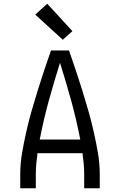

<svg xmlns="http://www.w3.org/2000/svg" viewBox="-20 -1004 640 1024"><path d="M88 0V-74Q88 -131 97.5 -187Q107 -243 119.5 -298.5Q132 -354 147.5 -409Q163 -464 180 -518.5Q197 -573 215 -627Q233 -681 252 -735H348Q367 -681 385 -627Q403 -573 420 -518.5Q437 -464 452.5 -409Q468 -354 480.5 -298.5Q493 -243 502.5 -187Q512 -131 512 -74V0H429V-74Q429 -102 426.5 -130Q424 -158 420 -187H180Q176 -158 173.5 -130Q171 -102 171 -74V0ZM408 -260Q388 -364 360 -466Q332 -568 300 -669Q268 -568 240 -466Q212 -364 192 -260ZM315 -792 168 -926 232 -984 366 -838Z"/></svg>

Font: Zed Sans Extended
Style: Regular
Weight: 400
Width: 7
Designer: Belleve Invis
Foundry: Belleve Invis
Version: Version 1.0.0; ttfautohint (v1.8.4)